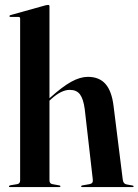

<svg xmlns="http://www.w3.org/2000/svg" viewBox="-20 -762 564 782"><path d="M181.5 -736.5V-362L184.5 -364.5Q234 -409 270.2 -429Q306.5 -449 338 -449Q384 -449 409.5 -420.2Q435 -391.5 442.5 -330.5L480 -30.5Q482 -13.5 495 -11L519.5 -6.5Q524 -6 524 -3Q524 0 520 0H315Q310.5 0 310.5 -3Q310.5 -6 316 -7L344.5 -12Q360 -14.5 358 -30.5L325 -318.5Q319.5 -359 305.8 -377.5Q292 -396 264 -396Q230 -396 189 -359L181.5 -352V-27.5Q181.5 -14 193.5 -12L221 -7Q226 -6.5 226 -3Q226 0 222 0H20.5Q16.5 0 16.5 -3Q16.5 -6 23 -7.5L50 -12Q62 -14 62 -27V-686.5Q62 -693 55.5 -693H23Q18.5 -693 18.5 -696.5Q18.5 -699 22.5 -700.5L166 -740.5Q173 -742 176 -742Q181.5 -742 181.5 -736.5Z"/></svg>

Font: Fraunces 144pt S000 SemiBold
Style: Regular
Weight: 600
Version: Version 1.000; ttfautohint (v1.8.3)